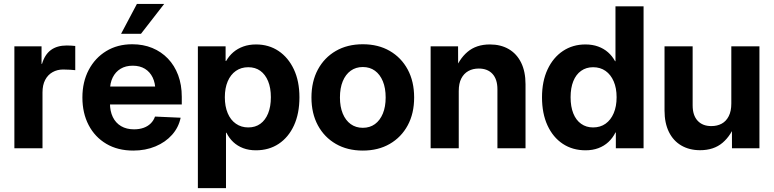

<svg xmlns="http://www.w3.org/2000/svg" viewBox="-20 -760 3966 984"><path d="M53.7 0V-522.5H192.9V-432.6H195.3Q209.5 -480.5 241 -503.7Q272.5 -526.9 322.3 -526.9Q335 -526.9 345.9 -526.1Q356.9 -525.4 365.7 -524.4V-400.4Q357.4 -401.4 339.6 -402.6Q321.8 -403.8 303.7 -403.8Q273.4 -403.8 249.3 -390.1Q225.1 -376.5 211.4 -350.3Q197.8 -324.2 197.8 -286.1V0Z M663.1 11.7Q583.5 11.7 524.9 -22.9Q466.3 -57.6 434.3 -118.9Q402.3 -180.2 402.3 -260.3Q402.3 -340.3 434.8 -401.9Q467.3 -463.4 524.7 -498.3Q582 -533.2 657.7 -533.2Q713.9 -533.2 760.3 -514.2Q806.6 -495.1 840.6 -459.7Q874.5 -424.3 893.1 -374.8Q911.6 -325.2 911.6 -263.7V-224.6H455.6V-316.4H841.8L776.4 -293.9Q776.4 -334 762.5 -362.8Q748.5 -391.6 722.7 -407.5Q696.8 -423.3 660.2 -423.3Q624 -423.3 597.9 -407.5Q571.8 -391.6 557.6 -363Q543.5 -334.5 543.5 -295.4V-231.9Q543.5 -190.4 558.1 -160.2Q572.8 -129.9 600.6 -113.5Q628.4 -97.2 667 -97.2Q694.3 -97.2 716.1 -105Q737.8 -112.8 752.7 -127.7Q767.6 -142.6 774.4 -162.6L905.8 -156.7Q895.5 -106.9 861.8 -69.1Q828.1 -31.2 776.9 -9.8Q725.6 11.7 663.1 11.7ZM600.6 -586.9 681.6 -739.7H821.3L702.6 -586.9Z M994.1 204.1V-522.5H1136.2V-447.8H1139.2Q1153.8 -473.6 1175.8 -492.4Q1197.8 -511.2 1227.1 -521.7Q1256.3 -532.2 1292.5 -532.2Q1357.4 -532.2 1407.5 -498.8Q1457.5 -465.3 1486.1 -404.5Q1514.6 -343.8 1514.6 -261.2Q1514.6 -178.2 1486.6 -117.2Q1458.5 -56.2 1408.4 -22.9Q1358.4 10.3 1291.5 10.3Q1255.4 10.3 1226.3 -0.7Q1197.3 -11.7 1175.8 -31.7Q1154.3 -51.8 1140.6 -79.6H1138.2V204.1ZM1252.4 -106.9Q1288.6 -106.9 1314.2 -125.5Q1339.8 -144 1354 -178.7Q1368.2 -213.4 1368.2 -261.7Q1368.2 -309.6 1354 -344Q1339.8 -378.4 1314.2 -397Q1288.6 -415.5 1252.4 -415.5Q1215.8 -415.5 1188.7 -396.5Q1161.6 -377.4 1147 -343Q1132.3 -308.6 1132.3 -261.7Q1132.3 -214.8 1147 -179.9Q1161.6 -145 1189 -126Q1216.3 -106.9 1252.4 -106.9Z M1839.4 11.7Q1760.3 11.7 1701.2 -22.5Q1642.1 -56.6 1609.1 -117.7Q1576.2 -178.7 1576.2 -260.3Q1576.2 -342.3 1609.1 -403.6Q1642.1 -464.8 1701.2 -499Q1760.3 -533.2 1839.4 -533.2Q1918.5 -533.2 1977.5 -499Q2036.6 -464.8 2069.6 -403.6Q2102.5 -342.3 2102.5 -260.3Q2102.5 -178.7 2069.6 -117.7Q2036.6 -56.6 1977.5 -22.5Q1918.5 11.7 1839.4 11.7ZM1839.4 -105Q1875.5 -105 1901.6 -124Q1927.7 -143.1 1942.1 -178Q1956.5 -212.9 1956.5 -260.3Q1956.5 -308.6 1942.1 -343.5Q1927.7 -378.4 1901.6 -397.5Q1875.5 -416.5 1839.4 -416.5Q1803.7 -416.5 1777.3 -397.5Q1751 -378.4 1736.6 -343.5Q1722.2 -308.6 1722.2 -260.3Q1722.2 -212.9 1736.6 -178Q1751 -143.1 1777.3 -124Q1803.7 -105 1839.4 -105Z M2331.1 -293V0H2187V-522.5H2327.6L2328.1 -387.7H2307.1Q2331.1 -456.1 2376 -494.1Q2420.9 -532.2 2490.7 -532.2Q2546.4 -532.2 2587.4 -508.3Q2628.4 -484.4 2650.9 -438.7Q2673.3 -393.1 2673.3 -328.1V0H2529.3V-302.2Q2529.3 -353.5 2504.2 -381.1Q2479 -408.7 2433.6 -408.7Q2403.3 -408.7 2380.4 -396Q2357.4 -383.3 2344.2 -357.9Q2331.1 -332.5 2331.1 -293Z M2981 10.3Q2914.6 10.3 2864.3 -22.9Q2814 -56.2 2785.9 -117.2Q2757.8 -178.2 2757.8 -261.2Q2757.8 -343.8 2786.4 -404.5Q2814.9 -465.3 2865.2 -498.8Q2915.5 -532.2 2980 -532.2Q3016.1 -532.2 3045.2 -521.7Q3074.2 -511.2 3095.9 -492.2Q3117.7 -473.1 3132.3 -446.3H3134.3V-727.5H3278.3V0H3136.2V-81.1H3134.3Q3120.1 -52.7 3098.1 -32.2Q3076.2 -11.7 3046.6 -0.7Q3017.1 10.3 2981 10.3ZM3019.5 -106.9Q3056.6 -106.9 3083.5 -126Q3110.4 -145 3125.2 -179.9Q3140.1 -214.8 3140.1 -261.7Q3140.1 -308.6 3125.2 -343Q3110.4 -377.4 3083.5 -396.5Q3056.6 -415.5 3019.5 -415.5Q2984.4 -415.5 2958.3 -397Q2932.1 -378.4 2918.2 -344Q2904.3 -309.6 2904.3 -261.7Q2904.3 -213.4 2918.2 -178.7Q2932.1 -144 2958.3 -125.5Q2984.4 -106.9 3019.5 -106.9Z M3567.9 9.8Q3513.2 9.8 3471.9 -14.2Q3430.7 -38.1 3408.2 -83.7Q3385.7 -129.4 3385.7 -193.8V-522.5H3529.8V-220.2Q3529.8 -168.9 3555.2 -141.4Q3580.6 -113.8 3625.5 -113.8Q3655.8 -113.8 3678.7 -126.2Q3701.7 -138.7 3714.8 -164.6Q3728 -190.4 3728 -229.5V-522.5H3872.1V0H3731.4L3731 -134.8H3752Q3728 -66.4 3683.1 -28.3Q3638.2 9.8 3567.9 9.8Z"/></svg>

Font: Inter 28pt
Style: Bold
Weight: 700
Designer: Rasmus Andersson
Foundry: rsms
Version: Version 4.001;git-66647c0bb